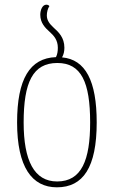

<svg xmlns="http://www.w3.org/2000/svg" viewBox="-20 -790 486 820"><path d="M245 -545C252 -557 255 -571 255 -586C255 -630 230 -653 209 -672C193 -687 180 -702 180 -724C180 -738 184 -754 191 -764C188 -768 183 -770 178 -770C161 -770 152 -747 152 -727C152 -692 173 -671 192 -654C210 -638 227 -619 227 -586C227 -571 225 -558 219 -546C107 -542 53 -452 53 -267C53 -77 116 10 223 10C335 10 393 -75 393 -267C393 -445 345 -536 245 -545ZM224 -15C126 -15 81 -104 81 -267C81 -438 120 -521 225 -521C327 -521 365 -439 365 -267C365 -107 329 -15 224 -15Z"/></svg>

Font: Noto Serif Georgian Condensed Thin
Style: Regular
Weight: 100
Width: 3
Designer: Monotype Design Team, Akaki Razmadze
Foundry: Google LLC
Version: Version 2.003